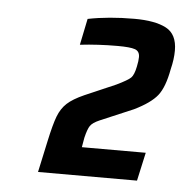

<svg xmlns="http://www.w3.org/2000/svg" viewBox="-38 -841 444 458"><g transform="rotate(5 184.5 -612.0)"><path d="M163 -612 237 -644Q264 -657 271 -664Q278 -671 282 -691Q285 -705 285 -714Q285 -728 273.5 -732Q262 -736 232 -736Q185 -736 142 -731L155 -794Q205 -804 266 -804Q316 -804 342.5 -790Q369 -776 369 -737Q369 -716 363 -692Q355 -648 339 -628Q323 -608 284 -589L204 -555Q188 -548 182.5 -540Q177 -532 172 -511L168 -488H321L306 -420H69L85 -494Q94 -536 101.5 -555.5Q109 -575 122.5 -587.5Q136 -600 163 -612Z"/></g></svg>

Font: Saira Semi Condensed SemiBold
Style: Italic
Weight: 600
Width: 4
Italic angle: -12°
Designer: Hector Gatti with collaboration of the Omnibus-Type team
Foundry: Omnibus-Type
Version: Version 1.001; ttfautohint (v1.8)